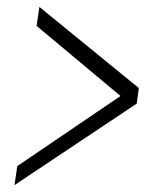

<svg xmlns="http://www.w3.org/2000/svg" viewBox="-20 -536 471 556"><path d="M22 0 30 -55 329 -258 86 -461 94 -516 382 -281 376 -236Z"/></svg>

Font: Mohave Light Light
Style: Italic
Weight: 300
Italic angle: -8°
Version: Version 2.003